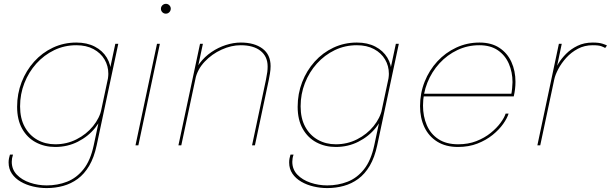

<svg xmlns="http://www.w3.org/2000/svg" viewBox="-20 -760 3194 1004"><path d="M224 223.5Q188 223.5 152.8 215.2Q117.5 207 88.5 190.2Q59.5 173.5 42.2 148.2Q25 123 25 89.5Q25 78.5 27 68.2Q29 58 32 48.5H48Q44.5 59 43 68Q41.5 77 41.5 86Q41.5 126 68 153.5Q94.5 181 136.5 195.2Q178.5 209.5 224 209.5Q281 209.5 330.5 190.2Q380 171 416.5 125.2Q453 79.5 470 0L583 -531H598.5L485.5 0Q472 63.5 446.5 106.8Q421 150 386.2 175.5Q351.5 201 310.2 212.2Q269 223.5 224 223.5ZM269 8.5Q213 8.5 167.8 -15.5Q122.5 -39.5 96 -86.5Q69.5 -133.5 69.5 -201.5Q69.5 -270 93 -330.5Q116.5 -391 158.5 -437.8Q200.5 -484.5 257 -511Q313.5 -537.5 379 -537.5Q435 -537.5 475.8 -516.2Q516.5 -495 538.5 -458.5Q560.5 -422 560.5 -377Q560.5 -366 558.5 -350.2Q556.5 -334.5 554 -327.5H540Q542.5 -335.5 544.5 -350Q546.5 -364.5 546.5 -374Q546.5 -415.5 526.5 -449.2Q506.5 -483 469 -503.2Q431.5 -523.5 379 -523.5Q317 -523.5 263.5 -497.8Q210 -472 170 -427.5Q130 -383 107.5 -325.5Q85 -268 85 -204Q85 -141 109.2 -96.8Q133.5 -52.5 175.2 -29Q217 -5.5 269 -5.5Q329 -5.5 380.2 -31.5Q431.5 -57.5 466.2 -100Q501 -142.5 511.5 -191.5H526Q514.5 -137.5 478 -92Q441.5 -46.5 387.2 -19Q333 8.5 269 8.5Z M688.5 0 801 -531H816L703.5 0ZM847.5 -688.5Q836.5 -688.5 829 -696Q821.5 -703.5 821.5 -714.5Q821.5 -721.5 825 -727.2Q828.5 -733 834.5 -736.5Q840.5 -740 847.5 -740Q858 -740 865.5 -732.5Q873 -725 873 -714.5Q873 -707.5 869.5 -701.5Q866 -695.5 860.2 -692Q854.5 -688.5 847.5 -688.5Z M1298 0 1370.5 -342Q1376 -369.5 1377.8 -383.8Q1379.5 -398 1379.5 -412.5Q1379.5 -464.5 1342.5 -494Q1305.5 -523.5 1238.5 -523.5Q1189.5 -523.5 1138.8 -500.5Q1088 -477.5 1050 -437.2Q1012 -397 1001 -345L988 -350.5Q998 -394.5 1024 -429Q1050 -463.5 1085.8 -487.8Q1121.5 -512 1161.5 -524.8Q1201.5 -537.5 1239.5 -537.5Q1310 -537.5 1352.5 -506Q1395 -474.5 1395 -414Q1395 -395.5 1391.5 -375Q1388 -354.5 1385.5 -342L1313 0ZM913 0 1026 -531H1041L928 0Z M1691 223.5Q1655 223.5 1619.8 215.2Q1584.5 207 1555.5 190.2Q1526.5 173.5 1509.2 148.2Q1492 123 1492 89.5Q1492 78.5 1494 68.2Q1496 58 1499 48.5H1515Q1511.5 59 1510 68Q1508.5 77 1508.5 86Q1508.5 126 1535 153.5Q1561.5 181 1603.5 195.2Q1645.5 209.5 1691 209.5Q1748 209.5 1797.5 190.2Q1847 171 1883.5 125.2Q1920 79.5 1937 0L2050 -531H2065.5L1952.5 0Q1939 63.5 1913.5 106.8Q1888 150 1853.2 175.5Q1818.5 201 1777.2 212.2Q1736 223.5 1691 223.5ZM1736 8.5Q1680 8.5 1634.8 -15.5Q1589.5 -39.5 1563 -86.5Q1536.5 -133.5 1536.5 -201.5Q1536.5 -270 1560 -330.5Q1583.5 -391 1625.5 -437.8Q1667.5 -484.5 1724 -511Q1780.5 -537.5 1846 -537.5Q1902 -537.5 1942.8 -516.2Q1983.5 -495 2005.5 -458.5Q2027.5 -422 2027.5 -377Q2027.5 -366 2025.5 -350.2Q2023.5 -334.5 2021 -327.5H2007Q2009.5 -335.5 2011.5 -350Q2013.5 -364.5 2013.5 -374Q2013.5 -415.5 1993.5 -449.2Q1973.5 -483 1936 -503.2Q1898.5 -523.5 1846 -523.5Q1784 -523.5 1730.5 -497.8Q1677 -472 1637 -427.5Q1597 -383 1574.5 -325.5Q1552 -268 1552 -204Q1552 -141 1576.2 -96.8Q1600.5 -52.5 1642.2 -29Q1684 -5.5 1736 -5.5Q1796 -5.5 1847.2 -31.5Q1898.5 -57.5 1933.2 -100Q1968 -142.5 1978.5 -191.5H1993Q1981.5 -137.5 1945 -92Q1908.5 -46.5 1854.2 -19Q1800 8.5 1736 8.5Z M2188.5 -256 2192 -270H2661L2653.5 -267Q2656 -277.5 2658 -298.5Q2660 -319.5 2660 -330.5Q2660 -382.5 2641 -426.5Q2622 -470.5 2583.5 -497Q2545 -523.5 2486.5 -523.5Q2425 -523.5 2371.8 -498.2Q2318.5 -473 2278 -428.8Q2237.5 -384.5 2214.8 -327.8Q2192 -271 2192 -208Q2192 -151.5 2211.8 -105.5Q2231.5 -59.5 2272.5 -32.5Q2313.5 -5.5 2376 -5.5Q2428.5 -5.5 2471.2 -22.2Q2514 -39 2545.8 -64.8Q2577.5 -90.5 2597.5 -117.8Q2617.5 -145 2624 -166H2639.5Q2632 -141.5 2611 -111.8Q2590 -82 2556 -54.5Q2522 -27 2476.5 -9.2Q2431 8.5 2375 8.5Q2311 8.5 2266.5 -19.2Q2222 -47 2199.2 -95.2Q2176.5 -143.5 2176.5 -205Q2176.5 -272.5 2200.5 -332.8Q2224.5 -393 2267 -439Q2309.5 -485 2366 -511.2Q2422.5 -537.5 2487.5 -537.5Q2549.5 -537.5 2591.2 -510Q2633 -482.5 2654.2 -436Q2675.5 -389.5 2675.5 -332Q2675.5 -313 2673.2 -294.2Q2671 -275.5 2666.5 -256Z M2790 0 2902.5 -531H2917.5L2887.5 -388H2879Q2885.5 -404 2900.5 -428.8Q2915.5 -453.5 2940.2 -478.5Q2965 -503.5 2999.8 -520.5Q3034.5 -537.5 3080 -537.5Q3111.5 -537.5 3130.2 -531.5Q3149 -525.5 3154 -522L3144.5 -509Q3139.5 -512.5 3125.2 -518Q3111 -523.5 3079.5 -523.5Q3036.5 -523.5 3001.8 -505Q2967 -486.5 2941.2 -458Q2915.5 -429.5 2899.5 -399.2Q2883.5 -369 2878.5 -345.5L2805 0Z"/></svg>

Font: Epilogue Thin
Style: Italic
Weight: 250
Italic angle: -12°
Designer: Tyler Finck
Foundry: Etcetera Type Co
Version: Version 2.112